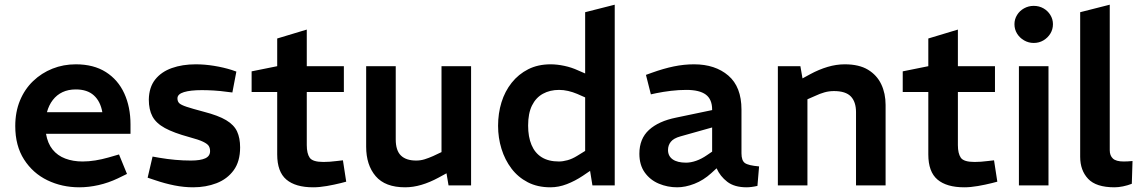

<svg xmlns="http://www.w3.org/2000/svg" viewBox="-20 -790 4864 818"><path d="M318 8Q244 8 182 -22Q120 -52 82.5 -110.5Q45 -169 45 -253Q45 -313 65 -361.5Q85 -410 121 -444.5Q157 -479 203.5 -497.5Q250 -516 303 -516Q379 -516 431 -483Q483 -450 509.5 -392Q536 -334 536 -260V-220H176Q183 -179 204 -153Q225 -127 258 -114.5Q291 -102 332 -102Q358 -102 386 -106.5Q414 -111 442 -119L487 -132L521 -49L482 -30Q442 -11 400 -1.5Q358 8 318 8ZM180 -312H416Q408 -358 380 -383.5Q352 -409 303 -409Q271 -409 246.5 -397.5Q222 -386 205 -364Q188 -342 180 -312Z M803 8Q764 8 723.5 0Q683 -8 642 -22L609 -33L630 -123L658 -118Q693 -112 727 -109Q761 -106 793 -106Q834 -106 854.5 -115.5Q875 -125 875 -146Q875 -159 869.5 -168Q864 -177 845.5 -186Q827 -195 786 -206Q720 -224 682.5 -244.5Q645 -265 629.5 -294Q614 -323 614 -366Q615 -418 641 -451Q667 -484 712 -500Q757 -516 814 -516Q852 -516 892 -509.5Q932 -503 967 -492L987 -485L970 -396L953 -398Q917 -403 889.5 -404.5Q862 -406 840 -406Q791 -406 763.5 -397.5Q736 -389 736 -371Q736 -358 743.5 -350.5Q751 -343 775 -335Q799 -327 848 -314Q910 -298 943.5 -278Q977 -258 990 -230Q1003 -202 1003 -162Q1003 -102 975.5 -64.5Q948 -27 902.5 -9.5Q857 8 803 8Z M1314 8Q1239 8 1200 -25Q1161 -58 1161 -132V-398H1052V-486L1161 -508V-626L1287 -664V-508H1445V-398H1287V-172Q1287 -136 1299.5 -118Q1312 -100 1358 -100Q1371 -100 1385 -101Q1399 -102 1415 -104L1441 -107L1455 -16L1432 -10Q1404 -3 1372.5 2.5Q1341 8 1314 8Z M1706 8Q1621 8 1580.5 -39.5Q1540 -87 1540 -165V-508H1666V-196Q1666 -149 1688 -127.5Q1710 -106 1753 -106Q1772 -106 1789.5 -111.5Q1807 -117 1825 -125L1861 -142V-508H1987V0H1891L1877 -83L1903 -63L1848 -33Q1811 -13 1775.5 -2.5Q1740 8 1706 8Z M2325 8Q2270 8 2228.5 -13.5Q2187 -35 2159 -72Q2131 -109 2116.5 -156Q2102 -203 2102 -254Q2102 -307 2116.5 -354Q2131 -401 2160 -437.5Q2189 -474 2230.5 -495Q2272 -516 2326 -516Q2353 -516 2384 -509.5Q2415 -503 2443 -490L2473 -477V-738L2599 -770V0H2504L2494 -62L2463 -41Q2430 -19 2395 -5.5Q2360 8 2325 8ZM2230 -255Q2230 -207 2244.5 -172.5Q2259 -138 2288 -120Q2317 -102 2361 -102Q2378 -102 2398 -107.5Q2418 -113 2439 -126L2473 -147V-375L2439 -390Q2420 -398 2400.5 -402.5Q2381 -407 2362 -407Q2323 -407 2293 -390.5Q2263 -374 2246.5 -340.5Q2230 -307 2230 -255Z M2865 8Q2824 8 2787 -7.5Q2750 -23 2727 -55Q2704 -87 2704 -135Q2704 -199 2745 -236.5Q2786 -274 2861 -289L3014 -321V-323Q3014 -367 2987 -387Q2960 -407 2904 -407Q2872 -407 2838.5 -403Q2805 -399 2776 -393L2753 -388L2732 -471L2757 -480Q2807 -498 2850.5 -507Q2894 -516 2937 -516Q3027 -516 3083 -468Q3139 -420 3139 -323V-137Q3139 -106 3153.5 -95.5Q3168 -85 3214 -81L3207 2Q3194 5 3182 6.5Q3170 8 3161 8Q3109 8 3078.5 -15.5Q3048 -39 3033 -73L3010 -52Q2977 -22 2938.5 -7Q2900 8 2865 8ZM2903 -97Q2923 -97 2946 -105Q2969 -113 2992 -129L3014 -144V-247L2879 -209Q2850 -201 2838 -186Q2826 -171 2826 -151Q2826 -125 2846 -111Q2866 -97 2903 -97Z M3294 0V-508H3390L3399 -456L3432 -474Q3469 -494 3506 -505Q3543 -516 3579 -516Q3640 -516 3678 -493Q3716 -470 3734.5 -431Q3753 -392 3753 -343V0H3627V-312Q3627 -356 3605 -379Q3583 -402 3533 -402Q3512 -402 3492.5 -396.5Q3473 -391 3452 -381L3420 -367V0Z M4088 8Q4013 8 3974 -25Q3935 -58 3935 -132V-398H3826V-486L3935 -508V-626L4061 -664V-508H4219V-398H4061V-172Q4061 -136 4073.5 -118Q4086 -100 4132 -100Q4145 -100 4159 -101Q4173 -102 4189 -104L4215 -107L4229 -16L4206 -10Q4178 -3 4146.5 2.5Q4115 8 4088 8Z M4321 0V-508H4447V0ZM4384 -607Q4362 -607 4343 -618Q4324 -629 4313 -647Q4302 -665 4302 -687Q4302 -708 4313 -726Q4324 -744 4343 -754.5Q4362 -765 4384 -765Q4407 -765 4425.5 -754.5Q4444 -744 4455 -726Q4466 -708 4466 -687Q4466 -665 4455 -647Q4444 -629 4425.5 -618Q4407 -607 4384 -607Z M4728 8Q4650 8 4616 -28Q4582 -64 4582 -122V-738L4708 -770V-150Q4708 -127 4721.5 -114.5Q4735 -102 4767 -102Q4775 -102 4785 -102.5Q4795 -103 4805 -104L4802 -7Q4784 0 4764.5 4Q4745 8 4728 8Z"/></svg>

Font: REM Medium
Style: Regular
Weight: 500
Designer: Octavio Pardo
Foundry: Ashler Design
Version: Version 1.005;gftools[0.9.28]